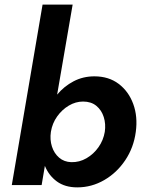

<svg xmlns="http://www.w3.org/2000/svg" viewBox="-20 -800 624 830"><path d="M433 -230Q427 -194 406 -164Q385 -134 354 -116Q323 -98 288 -99Q257 -100 235.5 -118.5Q214 -137 204.5 -166.5Q195 -196 200 -230Q206 -267 227 -296.5Q248 -326 277.5 -343.5Q307 -361 339 -361Q374 -361 396.5 -342.5Q419 -324 428.5 -294Q438 -264 433 -230ZM567 -230Q576 -296 556 -350.5Q536 -405 493 -437.5Q450 -470 388 -470Q339 -470 298 -448.5Q257 -427 227 -391L294 -780H164L31 0H160L174 -83Q191 -41 226 -15.5Q261 10 314 10Q376 10 430.5 -21.5Q485 -53 521.5 -107.5Q558 -162 567 -230Z"/></svg>

Font: Jost* 600 Semi Italic
Style: Italic
Weight: 600
Italic angle: -10°
Version: Version 3.200; ttfautohint (v0.97) -l 8 -r 50 -G 200 -x 14 -